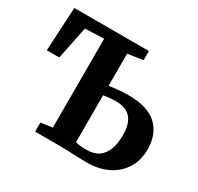

<svg xmlns="http://www.w3.org/2000/svg" viewBox="-158 -932 1163 1126"><g transform="rotate(30 424.0 -369.0)"><path d="M557 5.5Q528 5.5 494.8 4Q461.5 2.5 425.8 1.2Q390 0 351.5 0H203V-61.5L281 -72.5V-674.5L153.5 -669.5L108 -447.5H23.5L39.5 -743H544.5V-681L441.5 -665.5V-448.5Q465 -452 501 -455.5Q537 -459 570 -459Q703 -459 764.8 -400Q826.5 -341 826.5 -240Q826.5 -162.5 790.5 -107.2Q754.5 -52 693.5 -23.2Q632.5 5.5 557 5.5ZM515 -58Q566 -58 597.8 -80Q629.5 -102 644.5 -142.8Q659.5 -183.5 659.5 -239Q659.5 -316 626.2 -353.8Q593 -391.5 525 -391.5Q507 -391.5 482 -389Q457 -386.5 441.5 -384V-66Q456 -62.5 474 -60.2Q492 -58 515 -58Z"/></g></svg>

Font: Merriweather 24pt ExtraBold
Style: Regular
Weight: 800
Version: Version 2.100